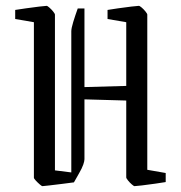

<svg xmlns="http://www.w3.org/2000/svg" viewBox="-20 -628 620 657"><path d="M96 -552 32 -563V-594Q45 -596 69 -599.5Q93 -603 114.5 -605.5Q136 -608 140 -608Q142 -608 149 -602Q156 -596 162 -588.5Q168 -581 168 -578V-45L224 -38V-521Q224 -531 230.5 -552.5Q237 -574 246 -599H269V-330L412 -334V-552L348 -563V-594Q360 -596 384 -599.5Q408 -603 429.5 -605.5Q451 -608 455 -608Q458 -608 465 -602Q472 -596 478 -588.5Q484 -581 484 -578V-47L547 -36V-5Q535 -3 511 0.5Q487 4 465.5 6.5Q444 9 440 9Q438 9 431 3Q424 -3 418 -10.5Q412 -18 412 -21V-284L269 -288V-83Q269 -77 265 -65Q261 -53 250 -34L233 -4Q219 -2 194.5 1Q170 4 149 6.5Q128 9 125 9Q123 9 116 3Q109 -3 102.5 -10Q96 -17 96 -20Z"/></svg>

Font: Grenze Gotisch Light
Style: Regular
Weight: 300
Designer: Renata Polastri
Foundry: Omnibus-Type
Version: Version 1.001